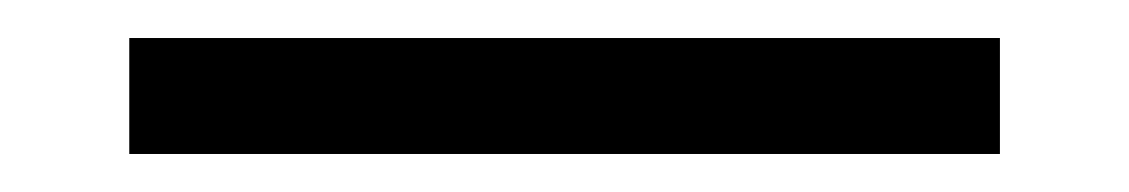

<svg xmlns="http://www.w3.org/2000/svg" viewBox="-20 41 594 101"><path d="M48 122V61H506V122Z"/></svg>

Font: Zen Old Mincho
Style: Regular
Weight: 400
Designer: Yoshimichi Ohira
Foundry: Positype
Version: Version 1.001